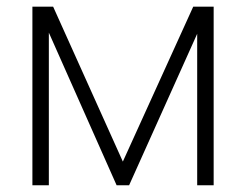

<svg xmlns="http://www.w3.org/2000/svg" viewBox="-20 -550 731 570"><path d="M553.7 -530.3H614.3V0H565.4V-449.7L363.3 0H326.2L125 -453.1V0H76.2V-530.3H137.7L344.7 -70.3Z"/></svg>

Font: Pretendard ExtraLight
Style: Regular
Weight: 200
Designer: Base glyphs from Inter by Rasmus Andersson; Hangeul glyphs from Noto Sans CJK(Source Han Sans) by Jang Soo-young and Kan
Foundry: Kil Hyung-jin
Version: Version 1.309